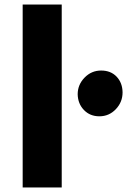

<svg xmlns="http://www.w3.org/2000/svg" viewBox="-20 -832 564 852"><path d="M80.6 0V-812H253.9V0ZM420.9 -315.9Q379.4 -315.9 352.5 -343.8Q325.7 -371.6 324.7 -413.6Q324.7 -456.1 355.2 -487.5Q385.7 -519 428.7 -519Q471.7 -519 497.6 -491.7Q523.4 -464.4 523.9 -421.9Q523.9 -378.9 493.9 -347.4Q463.9 -315.9 420.9 -315.9Z"/></svg>

Font: HaufeMerriweatherSans
Style: Bold
Weight: 700
Designer: Eben Sorkin
Foundry: Eben Sorkin
Version: Version 1.56